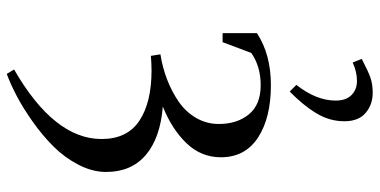

<svg xmlns="http://www.w3.org/2000/svg" viewBox="-288 -495 1086 549"><g transform="rotate(90 254.5 -220.0)"><path d="M74.2 -314V-412.1Q134.8 -452.1 223.1 -452.1Q316.4 -452.1 372.8 -415.3Q429.2 -378.4 429.2 -309.1Q429.2 -252.4 388.7 -210.4Q348.1 -168.5 284.2 -143.1Q374.5 -135.7 422.9 -94.2Q471.2 -52.7 471.2 19Q471.2 58.6 450.4 98.4Q429.7 138.2 398.2 169.7Q366.7 201.2 327.4 229Q288.1 256.8 253.9 274.7Q219.7 292.5 190.9 303.2L178.2 282.2Q377 167.5 377 32.2Q377 -41.5 324.5 -76.2Q272 -110.8 181.2 -110.8Q161.6 -110.8 139.2 -108.9L134.8 -136.2Q172.4 -142.1 206.8 -155.3Q241.2 -168.5 270.3 -188.5Q299.3 -208.5 316.7 -238.3Q334 -268.1 334 -303.2Q334 -355.5 306.4 -389.2Q278.8 -422.9 223.1 -422.9Q169.4 -422.9 130.9 -396L100.1 -314ZM147.9 -711.9Q183.6 -730.5 201.9 -736.8Q220.2 -743.2 245.1 -743.2Q278.3 -743.2 302.2 -723.1Q326.2 -703.1 326.2 -662.1Q326.2 -619.6 303.2 -581.8Q280.3 -543.9 241.2 -505.9L222.2 -524.9Q267.1 -582 267.1 -637.2Q267.1 -667 251.2 -682.6Q235.4 -698.2 210.9 -698.2Q185.1 -698.2 158.2 -686Z"/></g></svg>

Font: Dihjauti S
Style: Bold
Weight: 700
Designer: T. Christopher White
Version: Version 3.0.0